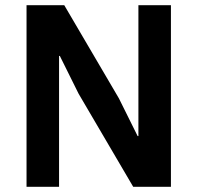

<svg xmlns="http://www.w3.org/2000/svg" viewBox="-20 -718 759 738"><path d="M492 0H637V-698H512V-195H509L437 -340L227 -698H82V0H207V-503H210L282 -358Z"/></svg>

Font: Braiins Sans SemiBold
Style: Regular
Weight: 600
Designer: Mike Abbink, Paul van der Laan, Pieter van Rosmalen, Jiri Chlebus, Lubos Buracinsky
Foundry: Bold Monday, Sudetype
Version: Version 1.000;hotconv 1.0.109;makeotfexe 2.5.65596